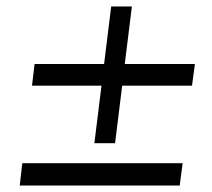

<svg xmlns="http://www.w3.org/2000/svg" viewBox="-20 -574 656 594"><path d="M583 -376H366L388 -554H324L302 -376H87L79 -309H294L272 -131H336L358 -309H574ZM41 0H536L545 -69H49Z"/></svg>

Font: TPK Tissa Web
Style: Italic
Weight: 400
Italic angle: -7°
Designer: Jacques Le Bailly, Suppakit Chalermlarp | Katatrad Co.,Ltd.
Foundry: Jacques Le Bailly, Cadson Demak Co.,Ltd.
Version: Version 5.000;Glyphs 3.1.2 (3151)